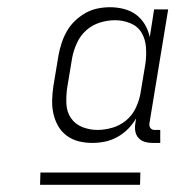

<svg xmlns="http://www.w3.org/2000/svg" viewBox="-20 -713 540 532"><path d="M236 -317Q216 -317 198 -321.5Q180 -326 165 -337Q150 -348 141 -364Q132 -380 128 -398Q124 -416 124.5 -435.5Q125 -455 128 -475L142 -559Q145 -576 150.5 -593Q156 -610 165 -626Q174 -642 187.5 -655Q201 -668 217 -677Q233 -686 250.5 -689.5Q268 -693 285 -693Q305 -693 324 -688Q343 -683 357.5 -672Q372 -661 381.5 -645Q391 -629 395 -610L407 -687H446L394 -371Q393 -363 397 -358Q401 -353 408 -353H424V-317H402Q391 -317 381 -320Q371 -323 364 -330.5Q357 -338 355 -349Q353 -360 355 -371L357 -385Q348 -369 334.5 -355.5Q321 -342 304.5 -333Q288 -324 270.5 -320.5Q253 -317 236 -317ZM250 -353Q270 -353 291 -359Q312 -365 329 -379Q346 -393 355.5 -412.5Q365 -432 369 -453L383 -537Q386 -559 384.5 -581.5Q383 -604 372.5 -622Q362 -640 341.5 -648.5Q321 -657 299 -657Q278 -657 257 -650.5Q236 -644 219.5 -629.5Q203 -615 193.5 -594.5Q184 -574 180 -553L166 -469Q163 -447 164 -425Q165 -403 176.5 -386Q188 -369 208 -361Q228 -353 250 -353ZM91 -201 92 -235H369L368 -201Z"/></svg>

Font: Iosevka Extralight
Style: Italic
Weight: 200
Italic angle: -9°
Monospace: yes
Designer: Belleve Invis
Foundry: Belleve Invis
Version: Version 32.5.0; ttfautohint (v1.8.4)